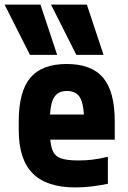

<svg xmlns="http://www.w3.org/2000/svg" viewBox="-42 -810 562 840"><path d="M89 -570 -22 -790H135L208 -570ZM292 -570 181 -790H338L411 -570ZM288 10Q162 10 101 -51.5Q40 -113 40 -240V-280Q40 -409 90.5 -469.5Q141 -530 250 -530Q359 -530 409.5 -469.5Q460 -409 460 -280V-199H108V-309H350L326 -274Q326 -351 309 -381.5Q292 -412 251 -412Q210 -412 193 -381.5Q176 -351 176 -274V-246Q176 -188 185.5 -158.5Q195 -129 221.5 -118.5Q248 -108 300 -108Q329 -108 358 -111Q387 -114 430 -124V-6Q397 1 360 5.5Q323 10 288 10Z"/></svg>

Font: M PLUS 1 Code
Style: Regular
Weight: 400
Designer: Coji Morishita
Foundry: UNDERFOREST DESIGN
Version: Version 1.005